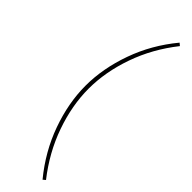

<svg xmlns="http://www.w3.org/2000/svg" viewBox="-320 -843 941 941"><g transform="rotate(45 150.5 -372.0)"><path d="M268 -836Q184 -730 141.5 -609Q99 -488 99 -372Q99 -257 141.5 -136Q184 -15 268 92L255 103Q167 -4 122.5 -128.5Q78 -253 78 -372Q78 -491 122.5 -616Q167 -741 255 -847Z"/></g></svg>

Font: Bitter Thin Thin
Style: Regular
Weight: 250
Version: Version 2.002